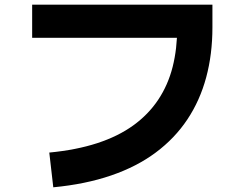

<svg xmlns="http://www.w3.org/2000/svg" viewBox="-20 -743 1040 818"><path d="M207 55 190 -93Q305 -104 394 -133Q483 -162 547.5 -208.5Q612 -255 654 -318Q696 -381 715.5 -458Q735 -535 735 -626L778 -582H117V-723H885V-626Q885 -512 858.5 -413.5Q832 -315 778.5 -234.5Q725 -154 644 -93.5Q563 -33 453.5 4.5Q344 42 207 55Z"/></svg>

Font: Murecho Thin
Style: Bold
Weight: 700
Version: Version 1.010